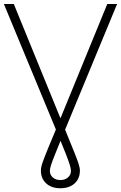

<svg xmlns="http://www.w3.org/2000/svg" viewBox="-37 -748 620 983"><path d="M-17.1 -727.5H33.7L301.3 -71.8Q326.7 -9.8 342 28.1Q357.4 65.9 364.7 88.4Q372.1 110.8 372.1 125.5Q372.1 152.3 360.1 172.6Q348.1 192.9 325.9 204.3Q303.7 215.8 272.5 215.8Q226.1 215.8 199.2 190.7Q172.4 165.5 172.4 125.5Q172.4 116.7 174.6 106Q176.8 95.2 181.9 81.1Q187 66.9 194.8 46.9Q202.6 26.9 213.9 -0.5Q225.1 -27.8 240.7 -64.5L512.2 -727.5H562.5L281.7 -48.8Q259.3 6.8 245.1 41.5Q231 76.2 224.6 95.9Q218.3 115.7 218.3 127.4Q218.3 147 233.2 160.4Q248 173.8 272.5 173.8Q295.9 173.8 311 160.4Q326.2 147 326.2 127.4Q326.2 115.7 320.1 95.7Q314 75.7 300 39.8Q286.1 3.9 261.7 -54.7Z"/></svg>

Font: Inter 18pt ExtraLight
Style: Regular
Weight: 250
Designer: Rasmus Andersson
Foundry: rsms
Version: Version 4.001;git-66647c0bb